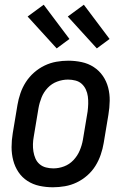

<svg xmlns="http://www.w3.org/2000/svg" viewBox="-20 -785 540 813"><path d="M204 8Q175 8 147 2Q119 -4 96 -19Q73 -34 58 -56.5Q43 -79 36 -106Q29 -133 29 -162Q29 -191 34 -221L54 -341Q58 -365 66.5 -390Q75 -415 89.5 -437.5Q104 -460 124.5 -478Q145 -496 169 -507.5Q193 -519 218.5 -523.5Q244 -528 269 -528Q298 -528 326 -522Q354 -516 377 -501Q400 -486 415.5 -463.5Q431 -441 438 -414Q445 -387 444.5 -358Q444 -329 439 -299L419 -179Q415 -155 406.5 -130Q398 -105 384 -82.5Q370 -60 349.5 -42Q329 -24 305 -12.5Q281 -1 255 3.5Q229 8 204 8ZM206 -72Q229 -72 251.5 -80.5Q274 -89 291 -107Q308 -125 317.5 -147.5Q327 -170 331 -193L351 -313Q353 -329 353.5 -345Q354 -361 352 -376.5Q350 -392 343.5 -406Q337 -420 326 -430Q315 -440 299.5 -444Q284 -448 268 -448Q245 -448 222 -439.5Q199 -431 182 -413Q165 -395 156 -372.5Q147 -350 143 -327L123 -207Q120 -191 119.5 -175Q119 -159 121.5 -143.5Q124 -128 130 -114Q136 -100 147.5 -90Q159 -80 174.5 -76Q190 -72 206 -72ZM390 -580 267 -715 335 -765 444 -620ZM220 -580 97 -715 165 -765 274 -620Z"/></svg>

Font: Iosevka Curly Medium
Style: Italic
Weight: 500
Italic angle: -9°
Monospace: yes
Designer: Belleve Invis
Foundry: Belleve Invis
Version: Version 22.1.2; ttfautohint (v1.8.4)